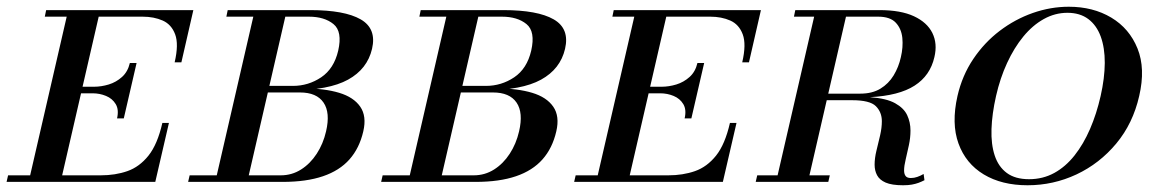

<svg xmlns="http://www.w3.org/2000/svg" viewBox="-82 -540 3488 570"><path d="M3 0 120.5 -510H215.5L98 0ZM-62.5 0 -58 -19.5H217Q260.5 -19.5 296.2 -32Q332 -44.5 358.8 -78Q385.5 -111.5 400 -175H419.5L379 0ZM265.5 -188.5Q271.5 -214.5 261.5 -231Q251.5 -247.5 232.8 -255.2Q214 -263 193 -263H138L142.5 -282.5H197.5Q218.5 -282.5 240.8 -289.2Q263 -296 280.2 -311.5Q297.5 -327 303.5 -353H323.5L285.5 -188.5ZM436.5 -355Q449 -408.5 438 -438Q427 -467.5 401 -479Q375 -490.5 341.5 -490.5H51L55 -510H492L456.5 -355Z M476.5 0 481 -19.5H751.5Q784.5 -19.5 811.8 -36.8Q839 -54 858.2 -83.5Q877.5 -113 886 -150Q899 -205.5 878.5 -235.5Q858 -265.5 808.5 -265.5H708L710.5 -277.5H821Q881.5 -277.5 924.8 -264.5Q968 -251.5 987.5 -223.2Q1007 -195 996.5 -150Q985 -100 955.5 -66.8Q926 -33.5 876.8 -16.8Q827.5 0 757 0ZM557 0 674.5 -510H769.5L652 0ZM709.5 -272 712.5 -285H787.5Q833.5 -285 871.5 -310.5Q909.5 -336 922 -389.5Q935 -446.5 908 -468.5Q881 -490.5 835 -490.5H590L594 -510H839Q941 -510 988.8 -482.5Q1036.5 -455 1022.5 -395Q1008.5 -335 951.2 -303.5Q894 -272 784.5 -272Z M1049.5 0 1054 -19.5H1324.5Q1357.5 -19.5 1384.8 -36.8Q1412 -54 1431.2 -83.5Q1450.5 -113 1459 -150Q1472 -205.5 1451.5 -235.5Q1431 -265.5 1381.5 -265.5H1281L1283.5 -277.5H1394Q1454.5 -277.5 1497.8 -264.5Q1541 -251.5 1560.5 -223.2Q1580 -195 1569.5 -150Q1558 -100 1528.5 -66.8Q1499 -33.5 1449.8 -16.8Q1400.5 0 1330 0ZM1130 0 1247.5 -510H1342.5L1225 0ZM1282.5 -272 1285.5 -285H1360.5Q1406.5 -285 1444.5 -310.5Q1482.5 -336 1495 -389.5Q1508 -446.5 1481 -468.5Q1454 -490.5 1408 -490.5H1163L1167 -510H1412Q1514 -510 1561.8 -482.5Q1609.5 -455 1595.5 -395Q1581.5 -335 1524.2 -303.5Q1467 -272 1357.5 -272Z M1688 0 1805.5 -510H1900.5L1783 0ZM1622.5 0 1627 -19.5H1902Q1945.5 -19.5 1981.2 -32Q2017 -44.5 2043.8 -78Q2070.5 -111.5 2085 -175H2104.5L2064 0ZM1950.5 -188.5Q1956.5 -214.5 1946.5 -231Q1936.5 -247.5 1917.8 -255.2Q1899 -263 1878 -263H1823L1827.5 -282.5H1882.5Q1903.5 -282.5 1925.8 -289.2Q1948 -296 1965.2 -311.5Q1982.5 -327 1988.5 -353H2008.5L1970.5 -188.5ZM2121.5 -355Q2134 -408.5 2123 -438Q2112 -467.5 2086 -479Q2060 -490.5 2026.5 -490.5H1736L1740 -510H2177L2141.5 -355Z M2599 10Q2565.5 10 2547.2 2Q2529 -6 2521.8 -19.8Q2514.5 -33.5 2514.5 -51Q2514.5 -70.5 2520 -93Q2525.5 -115.5 2530.8 -138Q2536 -160.5 2536 -180Q2536 -207 2518.2 -224.8Q2500.5 -242.5 2447.5 -242.5H2328L2333 -262H2472Q2507.5 -262 2531.8 -276.8Q2556 -291.5 2571 -316.2Q2586 -341 2592.5 -370.5Q2599.5 -400 2596.8 -427.5Q2594 -455 2577.2 -472.8Q2560.5 -490.5 2525 -490.5H2429.5L2321 -19.5H2381.5L2377 0H2161.5L2166 -19.5H2226.5L2335 -490.5H2275L2279 -510H2529Q2592 -510 2631.2 -491.8Q2670.5 -473.5 2686 -442Q2701.5 -410.5 2692 -370.5Q2679.5 -315.5 2633.2 -285.8Q2587 -256 2500.5 -251.5Q2549.5 -248 2575.5 -233.5Q2601.5 -219 2611.2 -198Q2621 -177 2621 -152.5Q2621 -131 2616.2 -108.8Q2611.5 -86.5 2606.8 -67Q2602 -47.5 2602 -34Q2602 -23.5 2606.5 -17.5Q2611 -11.5 2622 -11.5Q2632 -11.5 2641.2 -14.8Q2650.5 -18 2660 -23.5L2662.5 -5Q2653.5 -0.5 2644.8 2.8Q2636 6 2625.2 8Q2614.5 10 2599 10Z M2968.5 10Q2892 10 2838.5 -22.2Q2785 -54.5 2763.5 -114Q2742 -173.5 2760.5 -255Q2774.5 -316 2807.5 -365Q2840.5 -414 2886 -448.5Q2931.5 -483 2984.2 -501.5Q3037 -520 3091 -520Q3163 -520 3217 -487.8Q3271 -455.5 3295 -396Q3319 -336.5 3300 -255Q3281.5 -173.5 3232 -114Q3182.5 -54.5 3113.8 -22.2Q3045 10 2968.5 10ZM2973 -8Q3014 -8 3047.8 -26.5Q3081.5 -45 3108 -78.5Q3134.5 -112 3154 -157Q3173.5 -202 3185.5 -255Q3197.5 -308 3197.8 -353Q3198 -398 3185.8 -431.5Q3173.5 -465 3148.8 -483.5Q3124 -502 3087 -502Q3050 -502 3016.8 -483.5Q2983.5 -465 2956 -431.5Q2928.5 -398 2907.8 -353Q2887 -308 2875 -255Q2863 -202 2861.5 -157Q2860 -112 2871 -78.5Q2882 -45 2907 -26.5Q2932 -8 2973 -8Z"/></svg>

Font: Bodoni Moda SC 11pt
Style: Italic
Weight: 400
Italic angle: -13°
Version: Version 2.005